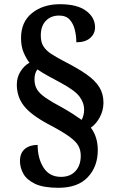

<svg xmlns="http://www.w3.org/2000/svg" viewBox="-20 -780 547 913"><path d="M258 113Q186 113 146.5 94Q107 75 91 46Q75 17 75 -14Q75 -53 98.5 -72Q122 -91 159 -91Q159 -27 187 17Q215 61 270 61Q314 61 339 33.5Q364 6 364 -39Q364 -66 352.5 -87Q341 -108 307.5 -132Q274 -156 205 -192Q126 -235 93 -277.5Q60 -320 60 -378Q60 -412 77 -439.5Q94 -467 120 -482Q105 -501 92.5 -530Q80 -559 80 -599Q80 -676 132.5 -718Q185 -760 265 -760Q347 -760 389.5 -728.5Q432 -697 432 -650Q432 -620 409 -599.5Q386 -579 343 -579Q343 -608 336 -637.5Q329 -667 311.5 -686.5Q294 -706 261 -706Q222 -706 198 -681Q174 -656 174 -611Q174 -579 187 -559Q200 -539 224 -523.5Q248 -508 282 -490Q349 -456 390.5 -427Q432 -398 452 -366Q472 -334 472 -292Q472 -255 454.5 -222.5Q437 -190 412 -173Q445 -129 445 -66Q445 12 397.5 62.5Q350 113 258 113ZM368 -210Q373 -218 376.5 -231Q380 -244 380 -258Q380 -292 357.5 -321.5Q335 -351 266 -388Q236 -404 208.5 -419Q181 -434 158 -450Q144 -432 144 -403Q144 -375 156 -355Q168 -335 197 -315Q226 -295 275 -269Q307 -251 329 -236.5Q351 -222 368 -210Z"/></svg>

Font: Noto Serif Tamil SemiCondensed
Style: Bold Italic
Weight: 700
Width: 4
Italic angle: -12°
Designer: Indian Type Foundry, Tom Grace, and the Monotype Design Team
Foundry: Monotype Imaging Inc.
Version: Version 2.003; ttfautohint (v1.8.4.7-5d5b)